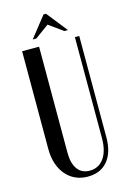

<svg xmlns="http://www.w3.org/2000/svg" viewBox="-129 -914 656 984"><g transform="rotate(-15 198.5 -422.0)"><path d="M141 -699V-136Q141 -80 163.5 -49Q186 -18 228 -18Q276 -18 303.5 -56.5Q331 -95 331 -163V-699H354V-162Q354 -81 316.5 -36Q279 9 211 9Q175 9 145.5 -4.5Q116 -18 95 -43Q74 -68 62.5 -102.5Q51 -137 51 -180V-699ZM206 -853H219L306 -743H287L212 -797L138 -743H119Z"/></g></svg>

Font: Moniqa SemBd Heading
Style: Regular
Weight: 600
Designer: Rajesh Rajput
Foundry: Rajesh Rajput
Version: Version 1.000